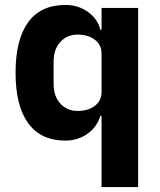

<svg xmlns="http://www.w3.org/2000/svg" viewBox="-20 -557 648 777"><path d="M391 -88H386Q380 -67 367 -48.5Q354 -30 335.5 -16.5Q317 -3 293.5 4.5Q270 12 245 12Q145 12 94 -58.5Q43 -129 43 -263Q43 -397 94 -467Q145 -537 245 -537Q296 -537 335.5 -509Q375 -481 386 -437H391V-525H539V200H391ZM294 -108Q336 -108 363.5 -128.5Q391 -149 391 -185V-340Q391 -376 363.5 -396.5Q336 -417 294 -417Q252 -417 224.5 -387.5Q197 -358 197 -308V-217Q197 -167 224.5 -137.5Q252 -108 294 -108Z"/></svg>

Font: IBM Plex Thai
Style: Bold
Weight: 700
Designer: Mike Abbink, Paul van der Laan, Pieter van Rosmalen, Ben Mitchell, Mark Frömberg
Foundry: Bold Monday
Version: Version 1.0